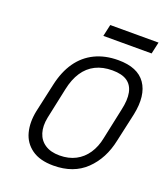

<svg xmlns="http://www.w3.org/2000/svg" viewBox="-123 -729 720 826"><g transform="rotate(20 237.0 -316.0)"><path d="M461 -642H240L228 -588H449ZM438 -185 467 -316Q486 -408 450 -460Q414 -512 325 -512Q265 -512 218.5 -489.5Q172 -467 141.5 -423.5Q111 -380 97 -316L68 -185Q57 -131 68.5 -87Q80 -43 117 -16.5Q154 10 216 10Q308 10 364 -44Q420 -98 438 -185ZM410 -316 380 -175Q372 -134 351.5 -103.5Q331 -73 299.5 -56.5Q268 -40 226 -40Q186 -40 160 -57Q134 -74 124.5 -104.5Q115 -135 123 -175L153 -316Q163 -364 184.5 -396.5Q206 -429 239 -445.5Q272 -462 316 -462Q360 -462 384 -445.5Q408 -429 414.5 -396.5Q421 -364 410 -316Z"/></g></svg>

Font: Advent Pro
Style: Italic
Weight: 400
Italic angle: -12°
Designer: VivaRado, Andreas Kalpakidis
Foundry: VivaRado, Andreas Kalpakidis
Version: Version 3.000